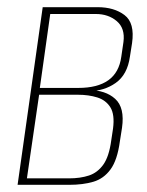

<svg xmlns="http://www.w3.org/2000/svg" viewBox="-20 -515 411 535"><path d="M29 0 99 -495H252Q298 -495 327 -473Q356 -451 348 -395L342 -357Q335 -307 302.5 -284Q270 -261 227 -261V-264Q274 -264 301 -239.5Q328 -215 320 -159L314 -121Q307 -69 288 -43Q269 -17 240 -8.5Q211 0 173 0ZM55 -18H172Q204 -18 228 -26Q252 -34 268 -56.5Q284 -79 290 -124L295 -157Q300 -196 287.5 -216Q275 -236 251 -243.5Q227 -251 197 -251H89ZM91 -270H198Q252 -270 282 -291.5Q312 -313 318 -357L324 -398Q329 -436 305.5 -456Q282 -476 247 -476H120Z"/></svg>

Font: Alumni Sans Thin
Style: Italic
Weight: 100
Italic angle: -8°
Designer: Robert E. Leuschke
Foundry: Robert E. Leuschke
Version: Version 1.016